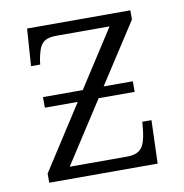

<svg xmlns="http://www.w3.org/2000/svg" viewBox="-66 -599 633 661"><g transform="rotate(-10 250.5 -268.0)"><path d="M54 0H433L438 -151H406L403 -120C396 -64 382 -42 332 -42H133L272 -257H398V-294H296L432 -504V-536H71L62 -406H94L96 -422C106 -474 116 -494 168 -494H352L223 -294H84V-257H199L54 -32Z"/></g></svg>

Font: Noto Serif Light
Style: Regular
Weight: 300
Designer: Monotype Design Team
Foundry: Monotype Imaging Inc.
Version: Version 2.013